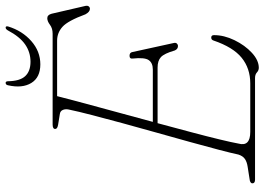

<svg xmlns="http://www.w3.org/2000/svg" viewBox="-146 -756 916 664"><g transform="rotate(-90 312.0 -424.0)"><path d="M374 0H23Q10 0 10 -9Q10 -17.5 25.5 -19L67 -25.5Q84 -28 94.2 -35Q104.5 -42 109.5 -57.5Q114.5 -81.5 126 -125.2Q137.5 -169 153 -225Q168.5 -281 185.5 -341.2Q202.5 -401.5 218.2 -459.2Q234 -517 246.2 -564.5Q258.5 -612 264.5 -641Q268 -654 264.2 -663.8Q260.5 -673.5 250 -675L213 -681Q198 -683.5 198 -691Q198 -700 213.5 -700H527.5Q546 -700 558.2 -709.2Q570.5 -718.5 581 -718.5Q592.5 -718.5 596.5 -703.5L623 -589Q625.5 -580 622.2 -575.5Q619 -571 613.5 -571Q603 -571 594.5 -586.5Q572 -647.5 551.2 -666Q530.5 -684.5 503.5 -684.5H311.5Q295.5 -621.5 271 -532.2Q246.5 -443 222.5 -353.5H403.5Q426.5 -353.5 436.2 -367.8Q446 -382 441.5 -423.5Q440 -434 451 -434Q462.5 -434 464 -424L495 -282.5Q497 -274.5 493.8 -270.8Q490.5 -267 486 -266.5Q474.5 -266 469.5 -277.5Q459 -314 446.5 -325.5Q434 -337 410.5 -337H218Q201.5 -276 186.8 -220.5Q172 -165 161.8 -122.5Q151.5 -80 147.5 -57.5Q136 -16.5 188 -16.5H355.5Q407.5 -16.5 444.2 -46.2Q481 -76 504 -144Q506.5 -151.5 514 -151.5Q522.5 -151.5 522.5 -142Q522.5 -107 505 -71Q487.5 -35 461.5 -11Q435.5 13 409.5 13Q400.5 13 393.5 6.5Q386.5 0 374 0ZM430.5 -776.5Q463.5 -776.5 490.2 -795Q517 -813.5 539 -855Q543.5 -862.5 548.5 -862.5Q554.5 -862.5 552.5 -854Q537.5 -805 502 -773.8Q466.5 -742.5 421.5 -742.5Q376 -742.5 357 -773.8Q338 -805 349 -854Q350.5 -862.5 357.5 -862.5Q362.5 -862.5 363 -855Q363.5 -813.5 380.5 -795Q397.5 -776.5 430.5 -776.5Z"/></g></svg>

Font: Fraunces 9pt Thin
Style: Italic
Weight: 100
Italic angle: -16°
Version: Version 1.000;[b76b70a41]